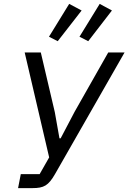

<svg xmlns="http://www.w3.org/2000/svg" viewBox="-20 -968 661 988"><path d="M400 -914 336 -948 232 -779 277 -756ZM556 -914 493 -948 389 -779 434 -756ZM73 0H147C206 0 229 -13 263 -72L621 -698H537L364 -393L292 -256H286L262 -391L190 -698H107L233 -158L184 -72H87Z"/></svg>

Font: LVC Sans
Style: Italic
Weight: 400
Italic angle: -11.31°
Designer: Mike Abbink, Paul van der Laan, Pieter van Rosmalen
Foundry: Bold Monday
Version: Version 3.0